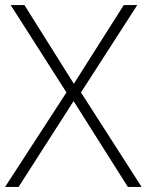

<svg xmlns="http://www.w3.org/2000/svg" viewBox="-21 -734 576 754"><path d="M535 0H481L268 -337L52 0H-1L240 -371L21 -714H75L269 -405L465 -714H518L297 -371Z"/></svg>

Font: Noto Sans Thaana ExtraLight
Style: Regular
Weight: 200
Designer: David Williams
Foundry: Google Inc.
Version: Version 3.001; ttfautohint (v1.8.4.7-5d5b)